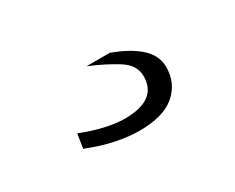

<svg xmlns="http://www.w3.org/2000/svg" viewBox="-47 -149 633 517"><g transform="rotate(-30 270.0 109.0)"><path d="M125 142Q163 157 196.5 164.5Q230 172 256 172Q357 172 357 98Q357 63 321 40.5Q285 18 237 -2H309Q362 17 392 44Q422 71 422 107Q422 157 385.5 188.5Q349 220 274 220Q242 220 202.5 212Q163 204 118 186Z"/></g></svg>

Font: Georama ExtraExtended Light
Style: Regular
Weight: 300
Width: 8
Designer: Jean-Baptiste Levee
Foundry: Production Type
Version: Version 1.000